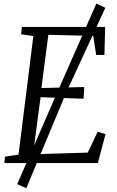

<svg xmlns="http://www.w3.org/2000/svg" viewBox="-20 -890 636 1048"><path d="M4 0 7 -35 81 -46 162 -693 95 -703 100 -743H554L550 -590H505L489 -694L244 -700L206 -409.5L440 -415L436 -351L201.5 -359.5L160 -48L459 -57L513 -171L556 -158L514 0ZM74 115 304 -412 506 -870.5 555 -847.5 344.5 -391.5 123.5 137.5Z"/></svg>

Font: Merriweather Light 18pt Light
Style: Italic
Weight: 300
Italic angle: -7.8°
Version: Version 2.101